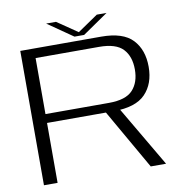

<svg xmlns="http://www.w3.org/2000/svg" viewBox="-86 -868 917 950"><g transform="rotate(-10 373.0 -393.0)"><path d="M58.5 0H127V-301H461.5Q572.5 -301 621.5 -351.8Q670.5 -402.5 670.5 -487.5Q670.5 -573 622.5 -624Q574.5 -675 465 -675H58.5ZM595 0H672L480.5 -326.5L410 -323.5ZM127 -345.5V-627H446Q530.5 -627 565.8 -589.5Q601 -552 601 -486.5Q601 -421.5 566 -383.5Q531 -345.5 446 -345.5ZM335 -698H383.5L511.5 -786H462.5L360 -716L257.5 -786H208Z"/></g></svg>

Font: Anybody Expanded Light
Style: Regular
Weight: 300
Width: 7
Version: Version 1.113;gftools[0.9.25]